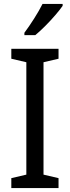

<svg xmlns="http://www.w3.org/2000/svg" viewBox="-20 -964 358 984"><path d="M280 0H38V-51L115 -69V-645L38 -663V-714H280V-663L203 -645V-69L280 -51ZM301 -934Q288 -915 263.5 -886.5Q239 -858 211 -830Q183 -802 161 -784H105V-796Q129 -828 155 -869Q181 -910 198 -944H301Z"/></svg>

Font: Noto Sans Gurmukhi SemiCondensed
Style: Regular
Weight: 400
Width: 4
Designer: Jelle Bosma - Monotype Design Team
Foundry: Monotype Imaging Inc.
Version: Version 2.004; ttfautohint (v1.8.4.7-5d5b)